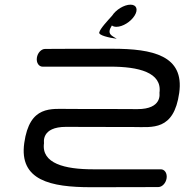

<svg xmlns="http://www.w3.org/2000/svg" viewBox="-20 -782 771 802"><path d="M270.8 -326.9C193.7 -326.9 103.7 -343.6 81.3 -184.5C59.4 -28.3 192 0 360.2 0C528.5 0 641.6 -0.7 641.6 -0.7C657.2 -0.7 673 -16.9 676 -37.8C678.9 -58.7 667.5 -74.8 651.8 -74.8C651.8 -74.8 485.6 -74.8 368.7 -74.8C251.8 -74.8 151.7 -98.6 163.8 -184.5C164.1 -186.4 150.9 -252.3 256.3 -252.1C256.8 -252.3 369.9 -251.4 539.2 -251.4C616.2 -251.4 706.2 -234.8 728.6 -393.9C750.6 -550 618 -578.4 449.7 -578.4C281.5 -578.4 168.4 -577.6 168.4 -577.6C152.7 -577.6 136.9 -561.5 134 -540.6C131.1 -519.7 142.4 -503.5 158.1 -503.5C158.1 -503.5 324.3 -503.6 441.2 -503.6C558.2 -503.6 658.2 -479.8 646.1 -393.9C645.9 -392 659 -326 553.7 -326.2C553.7 -326.2 440.1 -326.9 270.8 -326.9ZM541.9 -716.2C557.8 -741.2 551.4 -762.5 525 -762.5C498.5 -762.5 463.9 -741.2 448.1 -716.2C429.8 -695.8 398.2 -662.5 394.5 -646.2C391.3 -635 433.6 -624.6 467.7 -620C446.5 -633.5 424.2 -639.5 447.4 -675.6C451.8 -672 458.2 -670 466.4 -670C492.8 -670 526.1 -691.2 541.9 -716.2Z"/></svg>

Font: Hi.
Style: Tall Oblique
Weight: 400
Designer: Mew Too, Robert Jablonski
Foundry: Cannot Into Space Fonts
Version: Version 1.996